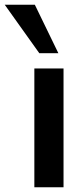

<svg xmlns="http://www.w3.org/2000/svg" viewBox="-78 -796 359 816"><path d="M68 -505H192V0H68ZM-58 -776H70L170 -570H89Z"/></svg>

Font: Muli
Style: Bold
Weight: 700
Designer: Vernon Adams
Foundry: Vernon Adams
Version: Version 2.001